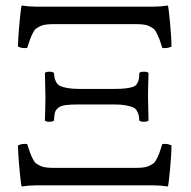

<svg xmlns="http://www.w3.org/2000/svg" viewBox="-20 -669 688 693"><path d="M266.1 -348.1H392.1Q418 -348.1 434.1 -350.1Q450.2 -352.1 460 -355.5Q469.7 -358.9 474.6 -366.9Q479.5 -375 481 -382.6Q482.4 -390.1 482.9 -405.8Q487.3 -410.2 499.5 -410.2Q511.7 -410.2 516.1 -405.8Q514.2 -346.2 514.2 -321.8Q514.2 -304.2 516.1 -233.9Q511.7 -229.5 499.5 -229.5Q487.3 -229.5 482.9 -233.9Q481.9 -247.1 480.5 -253.4Q479 -259.8 474.1 -268.8Q469.2 -277.8 460 -281.7Q450.7 -285.6 433.8 -288.8Q417 -292 392.1 -292H266.1Q233.9 -292 216.1 -289.6Q198.2 -287.1 189.2 -279.1Q180.2 -271 178 -262Q175.8 -252.9 174.8 -233.9Q170.4 -229.5 158.4 -229.5Q146.5 -229.5 142.1 -233.9Q144 -293.5 144 -317.9Q144 -335.4 142.1 -405.8Q146.5 -410.2 158.4 -410.2Q170.4 -410.2 174.8 -405.8Q175.8 -393.1 177.2 -386.5Q178.7 -379.9 183.8 -371.1Q189 -362.3 198.2 -358.2Q207.5 -354 224.4 -351.1Q241.2 -348.1 266.1 -348.1ZM109.9 -645H534.2Q560.1 -645 583 -648.9Q586.9 -648.9 586.9 -646Q588.9 -637.7 594 -583.5Q599.1 -529.3 599.1 -501Q584 -493.2 565.9 -496.1Q559.1 -517.6 555.7 -526.9Q552.2 -536.1 546.1 -548.6Q540 -561 534.2 -565.4Q528.3 -569.8 518.1 -574.7Q507.8 -579.6 494.9 -580.8Q481.9 -582 462.9 -582H181.2Q162.1 -582 149.2 -580.8Q136.2 -579.6 126 -574.7Q115.7 -569.8 109.9 -565.4Q104 -561 97.9 -548.6Q91.8 -536.1 88.4 -526.9Q85 -517.6 78.1 -496.1Q60.1 -493.2 44.9 -501Q44.9 -528.3 50 -583.3Q55.2 -638.2 57.1 -646Q57.1 -648.9 61 -648.9Q84 -645 109.9 -645ZM534.2 0H109.9Q84 0 61 3.9Q57.1 3.9 57.1 1Q55.2 -7.3 50 -61.5Q44.9 -115.7 44.9 -144Q60.1 -151.9 78.1 -148.9Q85 -127.4 88.4 -118.2Q91.8 -108.9 97.9 -96.4Q104 -84 109.9 -79.6Q115.7 -75.2 126 -70.3Q136.2 -65.4 149.2 -64.2Q162.1 -63 181.2 -63H462.9Q481.9 -63 494.9 -64.2Q507.8 -65.4 518.1 -70.3Q528.3 -75.2 534.2 -79.6Q540 -84 546.1 -96.4Q552.2 -108.9 555.7 -118.2Q559.1 -127.4 565.9 -148.9Q584 -151.9 599.1 -144Q599.1 -116.7 594 -61.8Q588.9 -6.8 586.9 1Q586.9 3.9 583 3.9Q560.1 0 534.2 0Z"/></svg>

Font: Linux Libertine G
Style: Regular
Weight: 400
Designer: Philipp H. Poll
Foundry: Philipp H. Poll
Version: Version 4.7.5